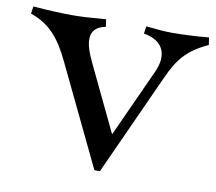

<svg xmlns="http://www.w3.org/2000/svg" viewBox="-97 -628 811 720"><g transform="rotate(10 308.5 -267.5)"><path d="M-26 -550 -30 -522C46 -496 85 -446 124 -364L306 15H327L503 -372C536 -445 567 -485 647 -522L643 -550C594 -545 538 -543 506 -543C474 -543 455 -545 404 -550L400 -522C480 -508 496 -453 466 -388L348 -129L227 -382C194 -451 184 -508 255 -522L251 -550C192 -545 155 -543 123 -543C91 -543 35 -545 -26 -550Z"/></g></svg>

Font: Basteleur Moonlight
Style: Regular
Weight: 300
Designer: Keussel
Foundry: Keussel Studio
Version: Version 1.300;Glyphs 3.2 (3192)